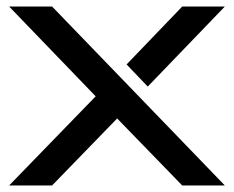

<svg xmlns="http://www.w3.org/2000/svg" viewBox="-20 -570 719 590"><path d="M671 0H540L340 -206L140 0H8L274 -274L8 -550H140ZM671 -550 434 -304 369 -372 540 -550Z"/></svg>

Font: Bruno Ace SC
Style: Regular
Weight: 400
Version: Version 1.100; ttfautohint (v1.8.4.7-5d5b);gftools[0.9.27]